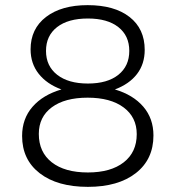

<svg xmlns="http://www.w3.org/2000/svg" viewBox="-20 -723 681 747"><path d="M543 -529Q543 -474 513 -435Q483 -396 427 -375Q498 -354 537.5 -308Q577 -262 577 -196Q577 -103 508.5 -49.5Q440 4 322 4Q203 4 134.5 -49Q66 -102 66 -194Q66 -261 106.5 -307.5Q147 -354 219 -375Q162 -396 130.5 -436Q99 -476 99 -531Q99 -611 159 -657Q219 -703 321 -703Q425 -703 484 -657Q543 -611 543 -529ZM159 -525Q159 -466 202.5 -432Q246 -398 322 -398Q398 -398 440.5 -432Q483 -466 483 -525Q483 -584 440.5 -617.5Q398 -651 322 -651Q245 -651 202 -617.5Q159 -584 159 -525ZM131 -202Q131 -131 181.5 -91.5Q232 -52 322 -52Q411 -52 461.5 -91.5Q512 -131 512 -201Q512 -267 461 -305Q410 -343 321 -343Q232 -343 181.5 -305.5Q131 -268 131 -202Z"/></svg>

Font: TypoPRO Montserrat Alternates
Style: Regular
Weight: 300
Designer: Julieta Ulanovsky
Foundry: Julieta Ulanovsky
Version: Version 6.001